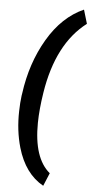

<svg xmlns="http://www.w3.org/2000/svg" viewBox="-65 -828 520 1086"><g transform="rotate(5 195.0 -284.5)"><path d="M59.6 -287.1Q83 -461.4 163.8 -598.9Q244.6 -736.3 366.7 -790.5L390.1 -711.9Q223.1 -584.5 178.7 -302.2Q163.6 -206.5 162.6 -130.4Q160.2 70.3 254.4 148.4L223.6 222.2Q118.2 163.6 76.2 19.5Q48.3 -77.1 51.3 -187.5Q52.2 -233.9 57.6 -275.4Z"/></g></svg>

Font: TypoPRO Roboto
Style: Bold Italic
Weight: 700
Italic angle: -12°
Designer: Google
Version: Version 2.136; 2016